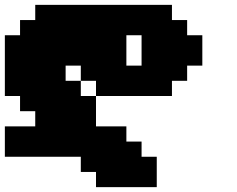

<svg xmlns="http://www.w3.org/2000/svg" viewBox="-20 -645 977 790"><path d="M375 125H625V0H562.5V-62.5H500V-125H375V-250H312.5V-312.5H250V-375H312.5V-312.5H375V-250H687.5V-312.5H750V-375H812.5V-500H750V-562.5H687.5V-625H125V-562.5H62.5V-500H0V-250H62.5V-187.5H125V-125H0V0H312.5V62.5H375ZM562.5 -375H500V-500H562.5Z"/></svg>

Font: Faithful 32x
Style: Bold
Weight: 400
Foundry: Faithful Resource Pack
Version: Version 1.0; January 27, 2023